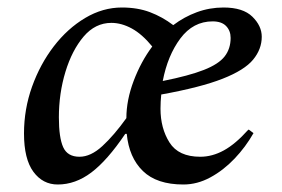

<svg xmlns="http://www.w3.org/2000/svg" viewBox="-20 -482 753 512"><path d="M134 10Q94 10 69 -24Q44 -58 44 -126Q44 -191 65.5 -251Q87 -311 123.5 -358.5Q160 -406 207 -434Q254 -462 305 -462Q347 -462 380 -449.5Q413 -437 442 -415Q471 -437 505 -449.5Q539 -462 576 -462Q628 -462 653 -437.5Q678 -413 678 -384Q678 -351 655 -323Q632 -295 573.5 -272Q515 -249 410 -230Q408 -211 408 -192Q408 -140 432 -102Q456 -64 514 -64Q546 -64 577 -81Q608 -98 642 -136H644L656 -127Q635 -90 605.5 -59Q576 -28 541 -9Q506 10 469 10Q398 10 361 -26Q324 -62 318 -125H314Q266 -54 223.5 -22Q181 10 134 10ZM547 -425Q495 -425 461 -379.5Q427 -334 414 -266Q484 -280 523.5 -295.5Q563 -311 579 -331.5Q595 -352 595 -381Q595 -400 583 -412.5Q571 -425 547 -425ZM192 -64Q222 -64 253 -92.5Q284 -121 317 -167Q317 -215 336.5 -266.5Q356 -318 386 -358Q359 -391 331.5 -406Q304 -421 277 -421Q234 -421 203 -384.5Q172 -348 154.5 -290.5Q137 -233 137 -169Q137 -115 148.5 -89.5Q160 -64 192 -64Z"/></svg>

Font: Spectral Medium
Style: Italic
Weight: 500
Italic angle: -10°
Designer: Jean-Baptiste Levee
Foundry: Production Type
Version: Version 2.001